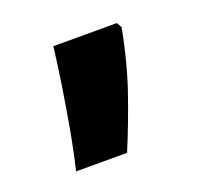

<svg xmlns="http://www.w3.org/2000/svg" viewBox="-59 -180 391 375"><g transform="rotate(-20 136.0 7.5)"><path d="M216 -115 222 -104Q209 -36 190 19.5Q171 75 148 130H42Q51 93 59 48.5Q67 4 73.5 -39Q80 -82 84 -115Z"/></g></svg>

Font: Noto Sans Sinhala UI Condensed
Style: Bold
Weight: 700
Width: 3
Designer: Jelle Bosma - Monotype Design Team
Foundry: Monotype Imaging Inc.
Version: Version 2.006; ttfautohint (v1.8.4.7-5d5b)